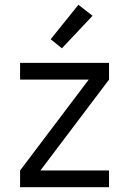

<svg xmlns="http://www.w3.org/2000/svg" viewBox="-20 -783 540 803"><path d="M64 0V-70L351 -450H64V-520H436V-450L149 -70H436V0ZM239 -581 192 -619 308 -763 367 -717Z"/></svg>

Font: Iosevka Fixed
Style: Regular
Weight: 400
Monospace: yes
Designer: Belleve Invis
Foundry: Belleve Invis
Version: Version 33.2.4